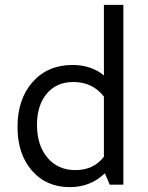

<svg xmlns="http://www.w3.org/2000/svg" viewBox="-20 -759 610 789"><path d="M267 10Q170 10 111 -58Q52 -126 52 -237Q52 -352 114 -422Q176 -492 278 -492Q355 -492 407 -449V-739H487V0H431L411 -47Q352 10 267 10ZM132 -246Q132 -162 175 -111Q218 -60 290 -60Q365 -60 407 -115V-362Q361 -422 281 -422Q212 -422 172 -374Q132 -326 132 -246Z"/></svg>

Font: Cantarell
Style: Regular
Weight: 400
Designer: Dave Crossland, Nikolaus Waxweiler, Florian Fecher, Jacques Le Bailly, Eben Sorkin, Alexei Vanyashin, Alexios Zavras, Em
Version: Version 0.303